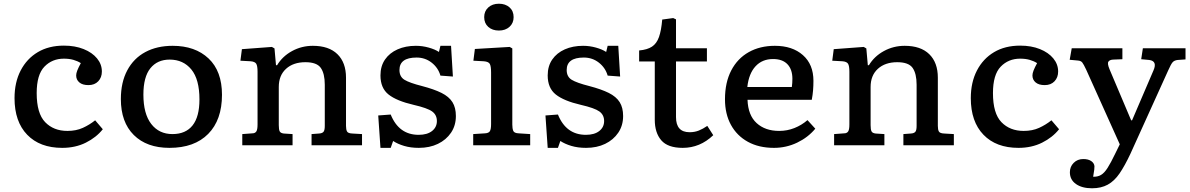

<svg xmlns="http://www.w3.org/2000/svg" viewBox="-20 -780 6391 1031"><path d="M314 14Q194 14 126 -56.5Q58 -127 58 -253Q58 -338 91 -401.5Q124 -465 183 -500Q242 -535 323 -535Q383 -535 429 -516.5Q475 -498 501 -466.5Q527 -435 527 -396Q527 -364 507.5 -343.5Q488 -323 455 -323Q423 -323 406 -337.5Q389 -352 389 -375Q389 -386 395 -401.5Q401 -417 414 -441Q397 -452 374.5 -458.5Q352 -465 323 -465Q260 -465 218.5 -422Q177 -379 177 -280Q177 -171 222.5 -124Q268 -77 342 -77Q389 -77 425 -93.5Q461 -110 491 -134L532 -86Q497 -42 441 -14Q385 14 314 14Z M890 14Q768 14 698.5 -55Q629 -124 629 -248Q629 -338 663.5 -402.5Q698 -467 760.5 -500.5Q823 -534 907 -534Q1028 -534 1100 -466Q1172 -398 1172 -271Q1172 -136 1098 -61Q1024 14 890 14ZM906 -60Q977 -60 1014 -106.5Q1051 -153 1051 -246Q1051 -354 1007.5 -407Q964 -460 891 -460Q825 -460 787.5 -413.5Q750 -367 750 -272Q750 -169 792 -114.5Q834 -60 906 -60Z M1281 0V-60L1335 -64Q1349 -64 1356 -73.5Q1363 -83 1363 -112V-394Q1363 -426 1356 -437.5Q1349 -449 1326 -451L1271 -454L1279 -516L1440 -528L1454 -520L1462 -430H1468Q1497 -478 1548.5 -506Q1600 -534 1660 -534Q1746 -534 1792 -489Q1838 -444 1838 -363V-104Q1838 -84 1843.5 -74Q1849 -64 1872 -63L1924 -60V0H1653V-60L1693 -63Q1710 -64 1717 -72Q1724 -80 1724 -104V-325Q1724 -385 1702.5 -415.5Q1681 -446 1620 -446Q1555 -446 1516 -410.5Q1477 -375 1477 -313V-108Q1477 -84 1482 -74.5Q1487 -65 1504 -63L1551 -60V0Z M2023 14 2011 -160 2078 -165Q2122 -56 2228 -56Q2274 -56 2300 -76.5Q2326 -97 2326 -130Q2326 -163 2300.5 -181.5Q2275 -200 2201 -217Q2110 -238 2066.5 -272.5Q2023 -307 2023 -375Q2023 -425 2047.5 -460.5Q2072 -496 2115 -515Q2158 -534 2213 -534Q2248 -534 2282 -524.5Q2316 -515 2337 -501L2345 -534H2402L2412 -369L2345 -374Q2333 -416 2298 -443.5Q2263 -471 2217 -471Q2125 -471 2125 -404Q2125 -368 2152 -351.5Q2179 -335 2246 -318Q2311 -301 2351 -281Q2391 -261 2409.5 -231.5Q2428 -202 2428 -157Q2428 -106 2402 -67.5Q2376 -29 2331.5 -7.5Q2287 14 2229 14Q2185 14 2150 3.5Q2115 -7 2091 -23L2078 14Z M2659 -616Q2624 -616 2602 -635.5Q2580 -655 2580 -688Q2580 -720 2602 -740Q2624 -760 2659 -760Q2694 -760 2716 -740.5Q2738 -721 2738 -688Q2738 -656 2716 -636Q2694 -616 2659 -616ZM2521 0V-60L2584 -64Q2604 -65 2610.5 -75.5Q2617 -86 2617 -114V-390Q2617 -425 2610 -437Q2603 -449 2578 -451L2522 -454L2530 -517L2717 -528L2731 -520V-111Q2731 -90 2736 -77.5Q2741 -65 2765 -64L2827 -60V0Z M2921 14 2909 -160 2976 -165Q3020 -56 3126 -56Q3172 -56 3198 -76.5Q3224 -97 3224 -130Q3224 -163 3198.5 -181.5Q3173 -200 3099 -217Q3008 -238 2964.5 -272.5Q2921 -307 2921 -375Q2921 -425 2945.5 -460.5Q2970 -496 3013 -515Q3056 -534 3111 -534Q3146 -534 3180 -524.5Q3214 -515 3235 -501L3243 -534H3300L3310 -369L3243 -374Q3231 -416 3196 -443.5Q3161 -471 3115 -471Q3023 -471 3023 -404Q3023 -368 3050 -351.5Q3077 -335 3144 -318Q3209 -301 3249 -281Q3289 -261 3307.5 -231.5Q3326 -202 3326 -157Q3326 -106 3300 -67.5Q3274 -29 3229.5 -7.5Q3185 14 3127 14Q3083 14 3048 3.5Q3013 -7 2989 -23L2976 14Z M3646 14Q3566 14 3531 -26.5Q3496 -67 3496 -137V-450H3412V-509Q3456 -513 3481 -529.5Q3506 -546 3518.5 -581Q3531 -616 3536 -675L3595 -683L3610 -676V-521H3776V-450H3610V-151Q3610 -70 3683 -70Q3710 -70 3732.5 -79Q3755 -88 3778 -104L3810 -54Q3739 14 3646 14Z M4136 14Q4055 14 3996 -18.5Q3937 -51 3905 -109.5Q3873 -168 3873 -247Q3873 -337 3906.5 -401.5Q3940 -466 4000.5 -500Q4061 -534 4141 -534Q4235 -534 4291.5 -484Q4348 -434 4348 -346Q4348 -320 4346 -295Q4344 -270 4339 -244H3994Q3997 -161 4043 -119Q4089 -77 4164 -77Q4207 -77 4246 -92.5Q4285 -108 4316 -135L4358 -89Q4319 -42 4260.5 -14Q4202 14 4136 14ZM3993 -313H4232Q4235 -334 4235 -357Q4235 -407 4208.5 -435Q4182 -463 4131 -463Q4073 -463 4037 -424Q4001 -385 3993 -313Z M4459 0V-60L4513 -64Q4527 -64 4534 -73.5Q4541 -83 4541 -112V-394Q4541 -426 4534 -437.5Q4527 -449 4504 -451L4449 -454L4457 -516L4618 -528L4632 -520L4640 -430H4646Q4675 -478 4726.5 -506Q4778 -534 4838 -534Q4924 -534 4970 -489Q5016 -444 5016 -363V-104Q5016 -84 5021.5 -74Q5027 -64 5050 -63L5102 -60V0H4831V-60L4871 -63Q4888 -64 4895 -72Q4902 -80 4902 -104V-325Q4902 -385 4880.5 -415.5Q4859 -446 4798 -446Q4733 -446 4694 -410.5Q4655 -375 4655 -313V-108Q4655 -84 4660 -74.5Q4665 -65 4682 -63L4729 -60V0Z M5449 14Q5329 14 5261 -56.5Q5193 -127 5193 -253Q5193 -338 5226 -401.5Q5259 -465 5318 -500Q5377 -535 5458 -535Q5518 -535 5564 -516.5Q5610 -498 5636 -466.5Q5662 -435 5662 -396Q5662 -364 5642.5 -343.5Q5623 -323 5590 -323Q5558 -323 5541 -337.5Q5524 -352 5524 -375Q5524 -386 5530 -401.5Q5536 -417 5549 -441Q5532 -452 5509.5 -458.5Q5487 -465 5458 -465Q5395 -465 5353.5 -422Q5312 -379 5312 -280Q5312 -171 5357.5 -124Q5403 -77 5477 -77Q5524 -77 5560 -93.5Q5596 -110 5626 -134L5667 -86Q5632 -42 5576 -14Q5520 14 5449 14Z M5844 231Q5790 231 5757.5 208Q5725 185 5725 145Q5725 115 5745.5 94.5Q5766 74 5797 74Q5823 74 5839 84.5Q5855 95 5857 112Q5857 119 5856 130.5Q5855 142 5850 169Q5874 170 5892 159.5Q5910 149 5927.5 121.5Q5945 94 5968 46L5993 -5L5813 -405Q5799 -435 5791.5 -444.5Q5784 -454 5767 -455L5724 -459L5735 -521H6007V-462L5957 -460Q5939 -459 5932 -449Q5925 -439 5938 -408L6054 -134H6059L6174 -402Q6196 -452 6151 -458L6108 -462L6117 -521H6346V-461L6304 -458Q6286 -456 6277 -446Q6268 -436 6253 -402L6050 46Q6020 110 5992 151Q5964 192 5928.5 211.5Q5893 231 5844 231Z"/></svg>

Font: Literata 7pt Medium
Style: Regular
Weight: 500
Designer: Latin by Veronika Burian and Jose Scaglione. Greek by Irene Vlachou. Cyrillic by Vera Evstafieva.
Foundry: TypeTogether
Version: Version 3.002